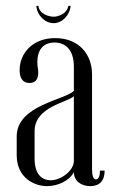

<svg xmlns="http://www.w3.org/2000/svg" viewBox="-20 -630 389 655"><path d="M213 -610C209 -582 177 -573 163 -573C147 -573 114 -582 111 -610H104C106 -579 132 -551 163 -551C192 -551 218 -578 221 -610ZM47 -391C47 -370 53 -347 81 -347C111 -347 114 -376 108 -405C105 -438 112 -484 165 -485C204 -485 232 -460 232 -402V-320C202 -289 37 -271 37 -165V-101C37 -21 100 5 140 5C177 5 217 -13 232 -43C232 -11 259 5 288 5C319 5 337 -13 337 -48H321C321 -29 316 -18 307 -18C299 -18 294 -30 294 -53V-376C294 -444 250 -500 168 -500C92 -500 47 -449 47 -391ZM232 -302V-81C232 -47 187 -15 153 -15C127 -15 98 -31 98 -89V-182C98 -267 211 -280 232 -302Z"/></svg>

Font: Emberly
Style: Regular
Weight: 400
Designer: Rajesh Rajput
Foundry: Rajesh Rajput
Version: Version 1.000